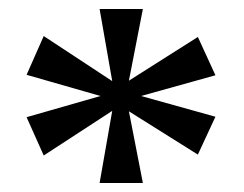

<svg xmlns="http://www.w3.org/2000/svg" viewBox="-20 -780 541 426"><path d="M201 -374 229 -534 77 -435 39 -520 203 -567 39 -614 77 -700 229 -600 201 -760H297L266 -601L419 -698L458 -613L293 -567L458 -521L419 -437L266 -533L297 -374Z"/></svg>

Font: Noto Serif Tibetan Medium
Style: Regular
Weight: 500
Designer: Monotype Design Team
Foundry: Monotype Imaging Inc.
Version: Version 2.103; ttfautohint (v1.8.4.7-5d5b)